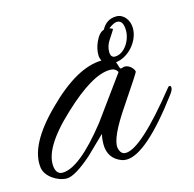

<svg xmlns="http://www.w3.org/2000/svg" viewBox="-87 -548 641 633"><g transform="rotate(-15 234.0 -232.0)"><path d="M322 -290 216 -144C149 -59 96 -17 58 -17C45 -17 37 -25 34 -41C27 -84 59 -139 131 -206C200 -271 255 -304 296 -304C309 -304 317 -299 322 -290ZM405 -417C405 -445 387 -469 362 -469C339 -469 322 -458 311 -437C300 -434 290 -423 282 -405C275 -390 272 -375 272 -361C272 -354 274 -347 277 -341C220 -340 157 -304 87 -234C17 -165 -15 -104 -8 -52C-4 -21 35 5 67 5C85 5 114 -12 154 -47L216 -107C213 -94 212 -83 212 -73C212 -40 227 -18 256 -7C261 -5 267 -4 273 -4C318 -4 383 -61 468 -175C474 -183 477 -190 477 -195C477 -200 475 -202 472 -202C470 -202 468 -201 466 -198C374 -83 311 -26 276 -26C264 -26 257 -34 254 -49C250 -72 270 -115 313 -178C356 -242 378 -275 377 -277C376 -286 362 -302 346 -302C341 -302 337 -299 332 -299C328 -299 326 -316 322 -323C366 -328 405 -373 405 -417ZM381 -415C381 -382 356 -342 324 -342C314 -342 309 -349 309 -362C309 -375 313 -388 321 -400C332 -417 339 -427 341 -432L330 -437C342 -446 352 -451 359 -451C374 -451 381 -439 381 -415Z"/></g></svg>

Font: AlexBrush
Style: Regular
Weight: 400
Designer: Robert E. Leuschke
Foundry: Robert E. Leuschke
Version: Version 1.001